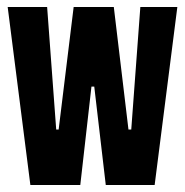

<svg xmlns="http://www.w3.org/2000/svg" viewBox="-20 -530 530 550"><path d="M67 0 2 -510H115L141 -159H148L191 -510H306L348 -159H356L382 -510H488L423 0H283L250 -282H242L210 0Z"/></svg>

Font: Saira Ultra Condensed ExtraBold
Style: Regular
Weight: 800
Width: 1
Designer: Hector Gatti with collaboration of the Omnibus-Type team
Foundry: Omnibus-Type
Version: Version 1.001; ttfautohint (v1.8)